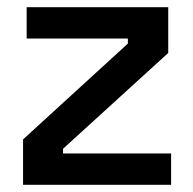

<svg xmlns="http://www.w3.org/2000/svg" viewBox="-20 -513 535 533"><path d="M44 0V-126L335 -392V-406H54V-493H447V-366L155 -100V-87H455V0Z"/></svg>

Font: Space Grotesk Frontify Medium
Style: Regular
Weight: 500
Designer: Florian Karsten
Version: Version 2.000